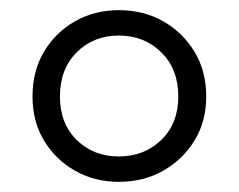

<svg xmlns="http://www.w3.org/2000/svg" viewBox="-20 -748 470 378"><path d="M214 -390Q166 -390 127.5 -412Q89 -434 66.5 -471.5Q44 -509 44 -558Q44 -608 66.5 -646Q89 -684 127.5 -706Q166 -728 214 -728Q263 -728 301.5 -706Q340 -684 363 -646Q386 -608 386 -558Q386 -509 363 -471.5Q340 -434 301.5 -412Q263 -390 214 -390ZM214 -440Q264 -440 297.5 -472.5Q331 -505 331 -558Q331 -612 297.5 -645Q264 -678 214 -678Q164 -678 131 -645Q98 -612 98 -558Q98 -505 131 -472.5Q164 -440 214 -440Z"/></svg>

Font: Poltawski Nowy
Style: Regular
Weight: 400
Designer: Adam Pótawski, Mateusz Machalski, Borys Kosmynka, Ania Wieluska
Foundry: Capitalics.wtf
Version: Version 1.001;gftools[0.9.25]